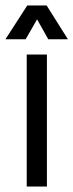

<svg xmlns="http://www.w3.org/2000/svg" viewBox="-30 -684 269 704"><path d="M106 -613 64 -540H-10L70 -664H141L219 -540H147ZM68 -484H142V0H68Z"/></svg>

Font: Pragati Narrow
Style: Regular
Weight: 400
Designer: Hector Gatti, Marcela Romero, Pablo Cosgaya and Nicolas Silva
Foundry: Omnibus-Type
Version: Version 1.010; ttfautohint (v1.3)